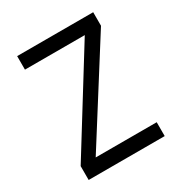

<svg xmlns="http://www.w3.org/2000/svg" viewBox="-171 -859 932 984"><g transform="rotate(-30 295.0 -366.5)"><path d="M70 -733V-653H424L70 -82V0H520V-82H159L520 -653V-733Z"/></g></svg>

Font: Kreadon Medium
Style: Regular
Weight: 500
Designer: kohakuno
Foundry: StudioGnu
Version: Version 1.000;Glyphs 3.1.2 (3151)